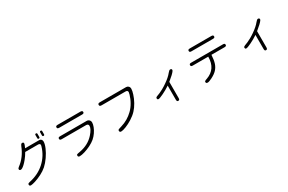

<svg xmlns="http://www.w3.org/2000/svg" viewBox="163 -2245 5675 3789"><g transform="rotate(-30 3000.0 -350.0)"><path d="M769.5 -768.6Q763.7 -762.7 763.7 -749V-682.6Q763.7 -668.9 769.5 -663.1Q775.4 -657.2 787.1 -657.2Q798.8 -657.2 804.7 -663.1Q810.5 -668.9 810.5 -682.6V-749Q810.5 -762.7 804.7 -768.6Q798.8 -774.4 787.1 -774.4Q775.4 -774.4 769.5 -768.6ZM877 -768.6Q871.1 -762.7 871.1 -749V-682.6Q871.1 -668.9 877 -663.1Q882.8 -657.2 894.5 -657.2Q906.2 -657.2 912.1 -663.1Q918 -668.9 918 -682.6V-749Q918 -762.7 912.1 -768.6Q906.2 -774.4 894.5 -774.4Q882.8 -774.4 877 -768.6ZM780.3 -627.9H456.1Q490.2 -701.2 490.2 -719.7Q490.2 -739.3 477.5 -745.1Q470.7 -749 461.9 -749Q453.1 -749 449.2 -748Q428.7 -742.2 414.1 -705.1Q332 -493.2 166 -371.1Q139.6 -350.6 139.6 -335.9Q139.6 -318.4 147.5 -310.5Q155.3 -302.7 172.9 -302.7Q203.1 -302.7 259.8 -354.5Q294.9 -386.7 333 -433.6Q381.8 -493.2 421.9 -563.5H715.8Q740.2 -563.5 752 -551.8Q760.7 -543 760.7 -528.3V-527.3L755.9 -502.9Q701.2 -312.5 557.6 -181.2Q414.1 -49.8 202.1 -5.9Q167 1 160.2 17.6Q158.2 22.5 158.2 29.3Q158.2 63.5 193.4 63.5Q224.6 63.5 296.4 41Q368.2 18.6 449.2 -22.5Q530.3 -63.5 589.8 -116.2Q653.3 -173.8 711.4 -257.3Q769.5 -340.8 804.7 -423.8Q839.8 -506.8 839.8 -562.5Q839.8 -591.8 820.3 -611.3Q803.7 -627.9 780.3 -627.9Z M1800.8 -652.3Q1808.6 -659.2 1808.6 -674.3Q1808.6 -689.5 1800.8 -697.3Q1790 -708 1764.6 -708H1241.2Q1216.8 -708 1206.1 -698.2Q1198.2 -689.5 1198.2 -674.3Q1198.2 -659.2 1206.1 -651.4Q1215.8 -641.6 1241.2 -641.6H1764.6Q1791 -641.6 1800.8 -652.3ZM1170.9 -488.3Q1145.5 -488.3 1135.7 -478.5Q1127.9 -470.7 1127.9 -455.1Q1127.9 -439.5 1135.7 -431.6Q1145.5 -421.9 1170.9 -421.9H1727.5Q1753.9 -421.9 1766.6 -409.2Q1779.3 -396.5 1779.3 -376Q1779.3 -306.6 1685.5 -202.1Q1562.5 -65.4 1364.3 -28.3Q1293 -15.6 1287.1 -10.7Q1276.4 -3.9 1276.4 12.7Q1276.4 25.4 1279.3 30.8Q1282.2 36.1 1285.2 39.1Q1293.9 47.9 1314.5 47.9Q1358.4 47.9 1428.7 26.9Q1499 5.9 1572.3 -30.3Q1643.6 -66.4 1692.4 -107.4Q1740.2 -148.4 1777.8 -203.1Q1815.4 -257.8 1836.4 -312.5Q1857.4 -367.2 1857.4 -408.2Q1857.4 -442.4 1834.5 -465.3Q1811.5 -488.3 1778.3 -488.3Z M2786.1 -676.8H2187.5Q2160.2 -676.8 2149.4 -666Q2141.6 -658.2 2141.6 -642.6Q2141.6 -631.8 2144.5 -626.5Q2147.5 -621.1 2149.4 -618.2Q2161.1 -607.4 2187.5 -607.4H2732.4Q2776.4 -607.4 2781.2 -574.2Q2782.2 -569.3 2782.2 -565.4Q2782.2 -551.8 2771 -513.7Q2759.8 -475.6 2742.7 -434.1Q2725.6 -392.6 2704.1 -355.5Q2660.2 -277.3 2598.6 -216.8Q2477.5 -98.6 2317.4 -51.8Q2250 -32.2 2239.3 -24.4Q2230.5 -18.6 2230.5 -2.9Q2230.5 10.7 2233.4 16.6Q2236.3 22.5 2239.3 25.4Q2248 34.2 2268.6 34.2Q2305.7 34.2 2378.9 5.4Q2452.1 -23.4 2527.3 -70.3Q2611.3 -123 2667 -182.6Q2722.7 -242.2 2767.1 -322.3Q2811.5 -402.3 2835 -478.5Q2859.4 -553.7 2859.4 -598.6Q2859.4 -633.8 2837.9 -655.3Q2816.4 -676.8 2786.1 -676.8Z M3566.4 65.4Q3576.2 55.7 3576.2 31.2V-339.8Q3706.1 -444.3 3737.3 -492.2Q3746.1 -505.9 3746.1 -513.7Q3746.1 -528.3 3738.3 -536.1Q3730.5 -543.9 3711.9 -543.9Q3690.4 -543.9 3655.3 -500Q3598.6 -427.7 3484.4 -349.6Q3432.6 -313.5 3377.9 -283.2Q3294.9 -238.3 3229.5 -216.8Q3211.9 -210 3204.1 -202.1Q3196.3 -193.4 3196.3 -184.6Q3196.3 -158.2 3211.9 -153.3Q3216.8 -151.4 3223.6 -151.4Q3252 -151.4 3341.3 -194.8Q3430.7 -238.3 3496.1 -282.2L3511.7 -293V31.2Q3511.7 55.7 3521.5 66.4Q3529.3 73.2 3543.9 73.2Q3558.6 73.2 3566.4 65.4Z M4783.2 -699.2Q4773.4 -709 4748 -709H4253.9Q4229.5 -709 4219.7 -699.2Q4211.9 -691.4 4211.9 -676.8Q4211.9 -661.1 4219.7 -653.3Q4229.5 -643.6 4253.9 -643.6H4748Q4773.4 -643.6 4783.2 -653.3Q4791 -661.1 4791 -676.3Q4791 -691.4 4783.2 -699.2ZM4563.5 -386.7H4864.3Q4888.7 -386.7 4898.4 -396.5Q4906.2 -404.3 4906.2 -419.9Q4906.2 -438.5 4893.6 -446.3Q4882.8 -452.1 4864.3 -452.1H4136.7Q4098.6 -452.1 4095.7 -427.7Q4094.7 -423.8 4094.7 -418.9Q4094.7 -414.1 4095.7 -410.2Q4097.7 -401.4 4102.5 -396.5Q4112.3 -386.7 4136.7 -386.7H4490.2V-377Q4486.3 -108.4 4250 -23.4Q4210 -12.7 4196.3 2Q4189.5 8.8 4189.5 16.6Q4189.5 34.2 4198.2 43Q4207 51.8 4228.5 51.8Q4257.8 51.8 4326.2 17.6Q4413.1 -25.4 4461.9 -77.6Q4510.7 -129.9 4533.7 -200.2Q4556.6 -270.5 4562.5 -377.9Z M5566.4 65.4Q5576.2 55.7 5576.2 31.2V-339.8Q5706.1 -444.3 5737.3 -492.2Q5746.1 -505.9 5746.1 -513.7Q5746.1 -528.3 5738.3 -536.1Q5730.5 -543.9 5711.9 -543.9Q5690.4 -543.9 5655.3 -500Q5598.6 -427.7 5484.4 -349.6Q5432.6 -313.5 5377.9 -283.2Q5294.9 -238.3 5229.5 -216.8Q5211.9 -210 5204.1 -202.1Q5196.3 -193.4 5196.3 -184.6Q5196.3 -158.2 5211.9 -153.3Q5216.8 -151.4 5223.6 -151.4Q5252 -151.4 5341.3 -194.8Q5430.7 -238.3 5496.1 -282.2L5511.7 -293V31.2Q5511.7 55.7 5521.5 66.4Q5529.3 73.2 5543.9 73.2Q5558.6 73.2 5566.4 65.4Z"/></g></svg>

Font: FakePearl
Style: ExtraLight
Weight: 300
Version: Version 1.2